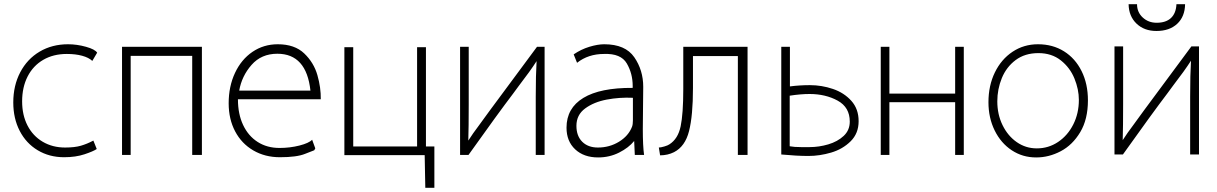

<svg xmlns="http://www.w3.org/2000/svg" viewBox="-20 -705 5773 911"><path d="M303 -495Q345 -495 388 -483Q431 -471 441 -455L418 -416Q401 -432 369.5 -440.5Q338 -449 297 -449Q233 -449 185 -421Q137 -393 111 -342Q85 -291 85 -224Q85 -159 110.5 -109.5Q136 -60 182.5 -32.5Q229 -5 289 -5Q334 -5 363.5 -13.5Q393 -22 423 -38L439 2Q423 13 381 27Q339 41 284 41Q214 41 159 8Q104 -25 73.5 -84Q43 -143 43 -219Q43 -299 76 -362Q109 -425 168 -460Q227 -495 303 -495Z M938 -483V30H892V-440H600V30H559V-483Z M1298 -495Q1378 -495 1423.5 -451.5Q1469 -408 1486 -348.5Q1503 -289 1502 -234H1109V-233Q1109 -164 1133.5 -112Q1158 -60 1202.5 -31.5Q1247 -3 1306 -3Q1356 -3 1401 -14.5Q1446 -26 1461 -42L1476 -1L1471 8Q1467 9 1427.5 25Q1388 41 1308 41Q1237 41 1181.5 8.5Q1126 -24 1095.5 -82Q1065 -140 1065 -215Q1065 -295 1095 -359Q1125 -423 1178 -459Q1231 -495 1298 -495ZM1296 -450Q1220 -450 1173.5 -397Q1127 -344 1115 -275H1453Q1434 -450 1296 -450Z M1656 -481V-10H1959V-481H2001V-10H2041V186H1998L1995 31H1614V-481Z M2204 -483V-210Q2204 -102 2202 -38Q2223 -71 2254 -112L2270 -134L2305 -182L2528 -483H2564V30H2522V-245Q2522 -350 2526 -415Q2496 -368 2442 -298L2414 -260Q2344 -168 2203 30H2163V-483Z M2982 -288V-297Q2982 -356 2954 -404Q2926 -452 2846 -449Q2771 -449 2718 -407L2702 -447Q2737 -471 2776.5 -483Q2816 -495 2847 -495Q2947 -495 2989.5 -433.5Q3032 -372 3032 -293L3030 -93Q3030 -12 3036 30H2992L2989 -36Q2963 -4 2917.5 19Q2872 42 2818 42Q2750 42 2709 3.5Q2668 -35 2668 -99Q2668 -192 2748 -240.5Q2828 -289 2982 -288ZM2817 -5Q2872 -5 2917 -32.5Q2962 -60 2979 -104Q2983 -115 2983 -134V-241Q2920 -244 2859 -232.5Q2798 -221 2756.5 -190.5Q2715 -160 2715 -108Q2715 -60 2742.5 -32.5Q2770 -5 2817 -5Z M3156 -20Q3197 -46 3209.5 -105.5Q3222 -165 3222 -282V-483H3527V30H3481V-439H3268V-287Q3268 -157 3249.5 -83.5Q3231 -10 3178 17Q3148 32 3112 32L3106 -5Q3115 -5 3132 -10Q3149 -15 3156 -20Z M3728 -483V-295Q3774 -301 3823 -301Q3879 -301 3932 -283Q3985 -265 4019.5 -226.5Q4054 -188 4054 -130Q4054 -72 4016 -34.5Q3978 3 3923.5 19Q3869 35 3816 35Q3761 35 3687 28V-483ZM3821 -7Q3866 -7 3910 -20Q3954 -33 3983 -60Q4012 -87 4012 -128Q4012 -196 3954.5 -227.5Q3897 -259 3821 -259Q3779 -259 3727 -251V-11Q3748 -7 3781.5 -7Q3815 -7 3821 -7Z M4200 -483V-261H4512V-483H4553V30H4512V-220H4200V30H4159V-483Z M4905 -495Q4975 -495 5028.5 -461.5Q5082 -428 5112 -367.5Q5142 -307 5142 -229Q5142 -139 5105.5 -78Q5069 -17 5013 12.5Q4957 42 4897 42H4896Q4832 42 4780.5 8Q4729 -26 4699.5 -86Q4670 -146 4670 -220Q4670 -299 4700.5 -361.5Q4731 -424 4784.5 -459.5Q4838 -495 4905 -495ZM4899 -1H4900Q4955 -1 5000.5 -31.5Q5046 -62 5072.5 -114.5Q5099 -167 5099 -231Q5099 -281 5078 -332.5Q5057 -384 5013.5 -418.5Q4970 -453 4907 -453Q4843 -453 4799 -420Q4755 -387 4733.5 -334.5Q4712 -282 4712 -224Q4712 -162 4737 -111Q4762 -60 4804.5 -30.5Q4847 -1 4899 -1Z M5468 -597Q5512 -597 5536 -619.5Q5560 -642 5562 -685H5603Q5602 -626 5565.5 -592Q5529 -558 5467 -558Q5409 -558 5372.5 -593Q5336 -628 5335 -685H5375Q5375 -647 5402 -622Q5429 -597 5468 -597ZM5309 -485V-212Q5309 -104 5307 -40Q5328 -73 5359 -114L5375 -136L5410 -184L5633 -485H5669V28H5627V-247Q5627 -352 5631 -417Q5601 -370 5547 -300L5519 -262Q5449 -170 5308 28H5268V-485Z"/></svg>

Font: Gmarket Sans TTF Light
Style: Regular
Weight: 300
Designer: Creative Director : Sungho Lee; Art Director : Kiwoong Choi; Project Manager : Sori Yang, Jongwook Yoon; Font Designer :
Foundry: Sandoll Inc.
Version: Version 1.000;hotconv 1.0.109;makeotfexe 2.5.65596